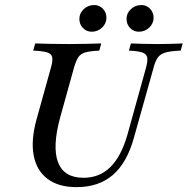

<svg xmlns="http://www.w3.org/2000/svg" viewBox="-20 -747 760 778"><path d="M290.3 11.3Q216.9 11.3 172.6 -22.2Q128.2 -55.6 116.5 -117.3Q104.8 -179 128.2 -263.7L186.3 -472.6Q194.4 -500.8 191.5 -514.9Q188.7 -529 171 -534.7Q153.2 -540.3 114.5 -541.9L122.6 -571Q144.4 -570.2 179 -569.4Q213.7 -568.5 258.1 -568.5Q298.4 -568.5 332.3 -569.4Q366.1 -570.2 390.3 -571L382.3 -541.9Q345.2 -540.3 325.8 -534.7Q306.5 -529 297.2 -514.9Q287.9 -500.8 279.8 -472.6L224.2 -272.6Q191.1 -151.6 215.3 -89.1Q239.5 -26.6 318.5 -26.6Q383.1 -26.6 427 -69.8Q471 -112.9 496 -200L571 -470.2Q579 -499.2 576.6 -513.7Q574.2 -528.2 556.9 -534.3Q539.5 -540.3 502.4 -541.9L510.5 -571Q529.8 -570.2 556.9 -569.4Q583.9 -568.5 617.7 -568.5Q650.8 -568.5 677.4 -569.4Q704 -570.2 720.2 -571L712.1 -541.9Q671.8 -540.3 650.8 -534.3Q629.8 -528.2 619.4 -513.7Q608.9 -499.2 601.6 -470.2L522.6 -188.7Q494.4 -87.1 437.1 -37.9Q379.8 11.3 290.3 11.3ZM351.6 -618.5Q330.6 -618.5 316.1 -633.5Q301.6 -648.4 301.6 -670.2Q301.6 -693.5 319.4 -710.1Q337.1 -726.6 362.1 -726.6Q382.3 -726.6 396.8 -711.7Q411.3 -696.8 411.3 -675Q411.3 -652.4 394 -635.5Q376.6 -618.5 351.6 -618.5ZM542.7 -618.5Q521.8 -618.5 507.3 -633.5Q492.7 -648.4 492.7 -670.2Q492.7 -693.5 510.5 -710.1Q528.2 -726.6 553.2 -726.6Q573.4 -726.6 587.9 -711.7Q602.4 -696.8 602.4 -675Q602.4 -652.4 585.1 -635.5Q567.7 -618.5 542.7 -618.5Z"/></svg>

Font: Playfair 5pt SemiExpanded Light Medium
Style: Italic
Weight: 500
Italic angle: -15.6°
Version: Version 2.001;gftools[0.9.30]